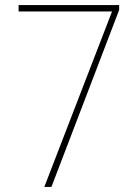

<svg xmlns="http://www.w3.org/2000/svg" viewBox="-20 -734 545 754"><path d="M154 0 420 -689H53V-714H448V-695L182 0Z"/></svg>

Font: Noto Sans Myanmar SemiCondensed Thin
Style: Regular
Weight: 100
Width: 4
Designer: Monotype Design Team
Foundry: Monotype Imaging Inc.
Version: Version 2.107; ttfautohint (v1.8.4.7-5d5b)